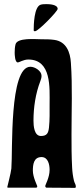

<svg xmlns="http://www.w3.org/2000/svg" viewBox="-20 -907 402 929"><path d="M117 -619C230 -619 220 -482 220 -402C220 -365 221 -327 217 -290C214 -263 207 -249 178 -249C145 -249 142 -299 142 -323C142 -387 152 -454 175 -514C178 -522 181 -531 181 -540C181 -564 149 -584 127 -584C24 -584 42 -176 35 -92C33 -70 15 -3 15 -1L18 1H156L160 -2V-7C160 -9 139 -50 139 -81C139 -111 143 -147 181 -147C213 -147 220 -110 220 -85C220 -48 199 -13 199 -7C199 -5 200 -4 200 -2L204 1L344 2L346 0C346 -1 347 -3 347 -5C347 -14 340 -23 338 -32C333 -53 330 -75 329 -96C326 -150 326 -204 326 -257C326 -372 331 -488 323 -603C320 -654 301 -706 243 -714C223 -717 202 -717 181 -717C152 -717 63 -726 55 -692C52 -680 51 -666 51 -653C51 -643 52 -605 66 -605C74 -605 93 -619 117 -619ZM206 -887C198 -887 184 -887 176 -884C145 -873 143 -788 143 -759L146 -756H150C165 -756 259 -852 259 -864C259 -885 220 -887 206 -887Z"/></svg>

Font: DisSenso
Style: Regular
Weight: 400
Version: Version 1.150